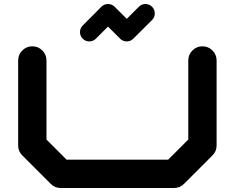

<svg xmlns="http://www.w3.org/2000/svg" viewBox="-20 -940 1174 960"><path d="M707 -919.9Q726.6 -919.9 740.2 -906.2Q753.9 -892.6 753.9 -873Q753.9 -853.5 740.2 -839.8L646.5 -746.6Q632.8 -732.9 613.8 -732.9Q594.2 -732.9 580.6 -746.6L520 -807.1L459.5 -746.6Q445.8 -732.9 426.8 -732.9Q407.2 -732.9 393.6 -746.6Q379.9 -760.3 379.9 -779.3Q379.9 -798.8 393.6 -812.5L486.8 -906.2Q500.5 -919.9 520 -919.9Q539.6 -919.9 553.2 -906.2L613.8 -845.7L674.3 -906.2Q688 -919.9 707 -919.9ZM1063 -212.4Q1063 -183.1 1042 -162.6L900.4 -21Q879.9 0 850.1 0H283.2Q253.9 0 233.4 -21L91.8 -162.6Q70.8 -183.1 70.8 -212.4V-637.7Q70.8 -667 91.6 -687.7Q112.3 -708.5 141.6 -708.5Q170.9 -708.5 191.7 -687.7Q212.4 -667 212.4 -637.7V-242.2L313 -141.6H820.8L921.4 -242.2V-637.7Q921.4 -667 942.1 -687.7Q962.9 -708.5 992.2 -708.5Q1021.5 -708.5 1042.2 -687.7Q1063 -667 1063 -637.7Z"/></svg>

Font: Robtronika
Style: Regular
Weight: 400
Designer: GGBot
Version: 1.00